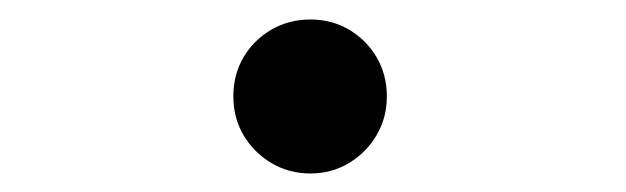

<svg xmlns="http://www.w3.org/2000/svg" viewBox="-20 -406 659 202"><path d="M306.5 -223.5Q284 -223.5 265.5 -234.5Q247 -245.5 236.2 -263.8Q225.5 -282 225.5 -304.5Q225.5 -327.5 236.2 -345.8Q247 -364 265.5 -374.8Q284 -385.5 306.5 -385.5Q329 -385.5 347.2 -374.8Q365.5 -364 376.2 -345.8Q387 -327.5 387 -304.5Q387 -282 376.2 -263.8Q365.5 -245.5 347.2 -234.5Q329 -223.5 306.5 -223.5Z"/></svg>

Font: Sono ExtraLight Monospace
Style: Regular
Weight: 400
Version: Version 2.112